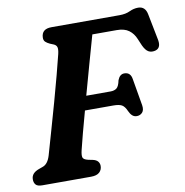

<svg xmlns="http://www.w3.org/2000/svg" viewBox="-80 -796 840 872"><g transform="rotate(-10 339.5 -359.5)"><path d="M164 -661Q165.5 -700 211 -700H525Q553.5 -700 573.2 -709.5Q593 -719 613.5 -719Q647 -719 654 -680L678 -558Q685 -516.5 650.5 -512Q631.5 -509.5 619 -520.8Q606.5 -532 596 -559L587.5 -579Q577 -605 556.5 -620.2Q536 -635.5 500.5 -635.5H388Q373 -582.5 352.8 -510.8Q332.5 -439 312.5 -366H425Q442 -366 452.8 -374.2Q463.5 -382.5 469 -410Q479 -436 500 -436Q529.5 -436 534 -402L555 -279.5Q558.5 -257 548.5 -246Q538.5 -235 523 -235Q510.5 -235 502 -242.8Q493.5 -250.5 487.5 -264Q477.5 -287 464.8 -294Q452 -301 426 -301H295Q280 -246.5 267.8 -200.8Q255.5 -155 249 -127Q243.5 -104.5 246.2 -93.8Q249 -83 270.5 -78L290.5 -74Q307 -70.5 314.2 -61.8Q321.5 -53 321.5 -41Q321.5 -23 309 -11.5Q296.5 0 270 0H45.5Q23 0 15 -9.8Q7 -19.5 7.5 -35Q8 -63.5 44.5 -76L61 -82Q85.5 -90 97 -128Q111 -177.5 128.8 -238.8Q146.5 -300 164 -363Q181.5 -426 196.2 -481.5Q211 -537 220 -574.5Q225 -596 222 -606Q219 -616 207 -621L191 -627.5Q178 -633.5 170.8 -640.5Q163.5 -647.5 164 -661Z"/></g></svg>

Font: Fraunces 9pt S100 SemiBold
Style: Italic
Weight: 600
Italic angle: -16°
Version: Version 1.000; ttfautohint (v1.8.3)